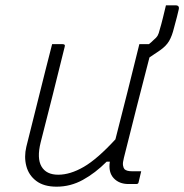

<svg xmlns="http://www.w3.org/2000/svg" viewBox="-20 -692 693 722"><path d="M176 -526H215Q227 -526 223 -515Q201 -426 178.5 -336Q156 -246 133 -157Q118 -97 136 -66Q154 -35 199 -35Q244 -35 295 -64.5Q346 -94 414 -168Q437 -257 459.5 -347Q482 -437 504 -526H540Q544 -529 548.5 -533Q553 -537 558 -542Q568 -550 572.5 -557.5Q577 -565 581 -582Q586 -598 592.5 -624.5Q599 -651 604 -672H640Q656 -672 652 -656Q651 -650 645.5 -629Q640 -608 634 -586Q627 -557 616 -538Q605 -519 582 -503Q570 -495 560.5 -488.5Q551 -482 542 -476Q518 -383 493.5 -287.5Q469 -192 446 -99Q441 -80 442.5 -70.5Q444 -61 448 -56Q456 -48 476 -48H511Q509 -39 506 -27Q503 -15 501 -6Q500 0 492 0H463Q428 0 407.5 -22Q387 -44 393 -84H381Q338 -41 291.5 -15.5Q245 10 193 10Q145 10 116.5 -11.5Q88 -33 79 -67.5Q70 -102 79 -140L151 -428Q157 -451 163 -475Q169 -499 176 -526Z"/></svg>

Font: Recursive Mn Lnr St Lt
Style: Italic
Weight: 300
Italic angle: -15°
Monospace: yes
Version: Version 1.079;hotconv 1.0.112;makeotfexe 2.5.65598; ttfautoh